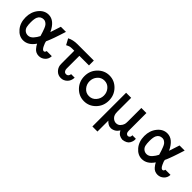

<svg xmlns="http://www.w3.org/2000/svg" viewBox="170 -1445 2577 2577"><g transform="rotate(45 1458.5 -156.5)"><path d="M43 -235.8Q43 -336.9 100.1 -408.4Q157.2 -480 238.8 -480Q348.6 -480 418.9 -330.1L467.8 -480H564.9Q548.8 -429.2 534.9 -387.2Q521 -345.2 511.5 -318.1Q502 -291 493.9 -270.5Q485.8 -250 481.4 -239Q477.1 -228 473.6 -220.5Q470.2 -212.9 468.5 -210Q466.8 -207 466.3 -204.6Q465.8 -202.1 465.8 -199.2Q465.8 -183.1 489 -134Q512.2 -85 536.1 -85Q558.1 -85 564 -115.2H661.1Q660.2 -61 622.6 -26.6Q585 7.8 535.2 7.8Q507.3 7.8 484.1 -2.7Q460.9 -13.2 443.8 -33.2Q426.8 -53.2 419.9 -64.2Q413.1 -75.2 402.8 -94.2Q334 7.8 237.8 7.8Q159.7 7.8 101.3 -61.5Q43 -130.9 43 -235.8ZM139.2 -236.8Q139.2 -187 146.5 -155.5Q153.8 -124 178 -104Q202.1 -84 236.8 -84Q257.8 -84 276.9 -94Q295.9 -104 312.5 -123Q329.1 -142.1 339.6 -158Q350.1 -173.8 362.8 -198.2Q349.6 -240.2 344.2 -258.1Q338.9 -275.9 326.4 -306.9Q314 -337.9 303 -351.6Q292 -365.2 274.9 -376.7Q257.8 -388.2 236.8 -388.2Q177.7 -388.2 153.8 -335.9Q139.2 -302.7 139.2 -236.8Z M646.5 -439.9Q708.5 -472.2 790.5 -472.2H1101.6V-379.9H919.4V-138.2Q919.4 -113.3 929.9 -98.6Q940.4 -84 949.5 -81.1Q958.5 -78.1 967.8 -78.1Q1007.8 -78.1 1015.6 -127.9H1082.5Q1079.6 -64.9 1041.5 -28.6Q1003.4 7.8 952.4 7.8Q901.4 7.8 866.5 -26.1Q831.5 -60.1 824.7 -106Q822.8 -118.2 822.8 -144V-379.9H787.6Q778.8 -379.9 770.8 -379.4Q762.7 -378.9 757.1 -378.4Q751.5 -377.9 744.6 -376.5Q737.8 -375 735.1 -374Q732.4 -373 725.1 -370.1Q717.8 -367.2 715.6 -366.2Q713.4 -365.2 703.9 -360.6Q694.3 -356 692.4 -355Z M1159.7 -235.8Q1159.7 -338.9 1228.8 -409.4Q1297.9 -480 1392.6 -480Q1488.8 -480 1557.1 -408.9Q1625.5 -337.9 1625.5 -235.8Q1625.5 -132.8 1556.6 -62.5Q1487.8 7.8 1392.6 7.8Q1296.4 7.8 1228 -63Q1159.7 -133.8 1159.7 -235.8ZM1392.6 -383.8Q1333.5 -383.8 1295.2 -339.4Q1256.8 -294.9 1256.8 -235.8Q1256.8 -176.8 1295.2 -132.3Q1333.5 -87.9 1392.6 -87.9Q1451.7 -87.9 1490.7 -132.3Q1529.8 -176.8 1529.8 -235.8Q1529.8 -294.9 1491.2 -339.4Q1452.6 -383.8 1392.6 -383.8Z M1713.4 167V-473.1H1809.6V-207Q1809.6 -147.9 1839.6 -117.9Q1869.6 -87.9 1905.3 -87.9Q1942.4 -87.9 1965.8 -112.5Q1989.3 -137.2 1997.6 -166Q2002.4 -183.1 2002.4 -219.2V-473.1H2098.6V-137.2Q2098.6 -84 2138.2 -78.1Q2155.3 -79.1 2165.8 -90.6Q2176.3 -102.1 2176.3 -117.2L2175.3 -128.9H2242.2Q2242.2 -126 2242.9 -121.1Q2243.7 -116.2 2243.7 -112.8Q2243.7 -96.7 2239 -80.3Q2234.4 -64 2222.9 -43.5Q2211.4 -22.9 2185.3 -9Q2159.2 4.9 2122.6 8.8Q2089.4 5.9 2064 -8.1Q2038.6 -22 2016.6 -62Q1978.5 2.9 1905.3 8.8Q1887.2 7.8 1876.7 5.4Q1866.2 2.9 1846.9 -8.1Q1827.6 -19 1809.6 -40V167Z M2295.9 -235.8Q2295.9 -336.9 2353 -408.4Q2410.2 -480 2491.7 -480Q2601.6 -480 2671.9 -330.1L2720.7 -480H2817.9Q2801.8 -429.2 2787.8 -387.2Q2773.9 -345.2 2764.4 -318.1Q2754.9 -291 2746.8 -270.5Q2738.8 -250 2734.4 -239Q2730 -228 2726.6 -220.5Q2723.1 -212.9 2721.4 -210Q2719.7 -207 2719.2 -204.6Q2718.8 -202.1 2718.8 -199.2Q2718.8 -183.1 2741.9 -134Q2765.1 -85 2789.1 -85Q2811 -85 2816.9 -115.2H2914.1Q2913.1 -61 2875.5 -26.6Q2837.9 7.8 2788.1 7.8Q2760.3 7.8 2737.1 -2.7Q2713.9 -13.2 2696.8 -33.2Q2679.7 -53.2 2672.9 -64.2Q2666 -75.2 2655.8 -94.2Q2586.9 7.8 2490.7 7.8Q2412.6 7.8 2354.2 -61.5Q2295.9 -130.9 2295.9 -235.8ZM2392.1 -236.8Q2392.1 -187 2399.4 -155.5Q2406.7 -124 2430.9 -104Q2455.1 -84 2489.7 -84Q2510.7 -84 2529.8 -94Q2548.8 -104 2565.4 -123Q2582 -142.1 2592.5 -158Q2603 -173.8 2615.7 -198.2Q2602.5 -240.2 2597.2 -258.1Q2591.8 -275.9 2579.3 -306.9Q2566.9 -337.9 2555.9 -351.6Q2544.9 -365.2 2527.8 -376.7Q2510.7 -388.2 2489.7 -388.2Q2430.7 -388.2 2406.7 -335.9Q2392.1 -302.7 2392.1 -236.8Z"/></g></svg>

Font: CMU Bright
Style: SemiBold
Weight: 600
Version: Version 0.7.0